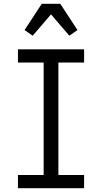

<svg xmlns="http://www.w3.org/2000/svg" viewBox="-20 -996 540 1016"><path d="M75 0V-70H211V-665H75V-735H425V-665H289V-70H425V0ZM153 -807 110 -837 201 -976H299L390 -837L347 -807L250 -920Z"/></svg>

Font: Iosevka Term SS14
Style: Regular
Weight: 400
Monospace: yes
Designer: Belleve Invis
Foundry: Belleve Invis
Version: Version 24.1.1; ttfautohint (v1.8.4)